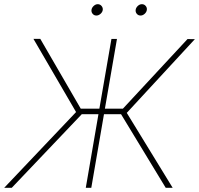

<svg xmlns="http://www.w3.org/2000/svg" viewBox="-62 -897 951 917"><path d="M516.1 -351.6H434.6L374 0H347.7L408.2 -351.6H328.6L-5.9 0H-42L301.3 -361.8L97.7 -711.4H130.4L323.7 -377.9H412.6L470.2 -710.9H496.6L439 -377.9H524.9L833.5 -710.4L868.7 -710L543.5 -357.9L762.7 0H729.5ZM375 -850.1Q376.5 -860.4 385.5 -868.7Q394.5 -877 404.8 -877Q416 -877 423.1 -868.4Q430.2 -859.9 428.7 -849.1Q427.2 -838.9 418 -830.8Q408.7 -822.8 398.4 -822.8Q387.2 -822.8 380.4 -831.1Q373.5 -839.4 375 -850.1ZM585.9 -850.1Q587.4 -860.4 596.2 -868.7Q605 -877 615.7 -877Q627 -877 634 -868.4Q641.1 -859.9 639.2 -849.1Q637.7 -838.9 628.7 -830.8Q619.6 -822.8 609.4 -822.8Q598.1 -822.8 591.3 -831.1Q584.5 -839.4 585.9 -850.1Z"/></svg>

Font: Roboto Thin
Style: Italic
Weight: 250
Italic angle: -12°
Designer: Google
Version: Version 2.134; 2016